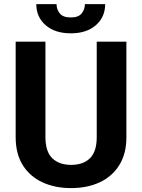

<svg xmlns="http://www.w3.org/2000/svg" viewBox="-20 -916 699 945"><path d="M456.1 -710.9H602.1V-241.2Q602.1 -159.2 567.1 -103.3Q532.2 -47.4 470.9 -18.8Q409.7 9.8 330.1 9.8Q250.5 9.8 188.7 -18.8Q127 -47.4 92 -103.3Q57.1 -159.2 57.1 -241.2V-710.9H203.6V-241.2Q203.6 -169.9 237.3 -137.2Q271 -104.5 330.1 -104.5Q389.6 -104.5 422.9 -137.2Q456.1 -169.9 456.1 -241.2ZM397.9 -895.5H497.6Q497.6 -832 451.9 -792Q406.2 -752 328.6 -752Q250.5 -752 204.6 -792Q158.7 -832 158.7 -895.5H258.3Q258.3 -870.1 274.2 -850.1Q290 -830.1 328.6 -830.1Q366.2 -830.1 382.1 -850.1Q397.9 -870.1 397.9 -895.5Z"/></svg>

Font: Vazirmatn FD
Style: Bold
Weight: 700
Designer: Saber Rastikerdar
Foundry: Saber Rastikerdar
Version: Version 33.001